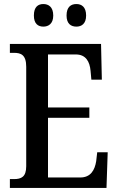

<svg xmlns="http://www.w3.org/2000/svg" viewBox="-20 -932 586 952"><path d="M359 -800C384 -800 407 -814 407 -855C407 -898 384 -912 359 -912C332 -912 310 -898 310 -855C310 -814 332 -800 359 -800ZM195 -800C220 -800 244 -814 244 -855C244 -898 220 -912 195 -912C169 -912 148 -898 148 -855C148 -814 169 -800 195 -800ZM29 0H508L514 -177H462L457 -133C450 -89 430 -52 378 -52H218V-348H423V-399H218V-662H356C406 -662 425 -626 429 -581L433 -537H485L481 -714H29V-670H49C83 -670 110 -661 110 -601V-108C110 -55 86 -44 49 -44H29Z"/></svg>

Font: Noto Serif Condensed Medium
Style: Regular
Weight: 500
Width: 3
Designer: Monotype Design Team
Foundry: Monotype Imaging Inc.
Version: Version 2.015